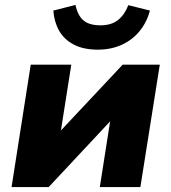

<svg xmlns="http://www.w3.org/2000/svg" viewBox="-20 -761 696 781"><path d="M27 0 105 -498H270L224 -206H205L479 -498H630L551 0H386L432 -293H452L178 0ZM378 -559Q319 -559 279.5 -580Q240 -601 220 -637Q200 -673 197 -718L287 -741Q296 -698 319.5 -678Q343 -658 389 -658Q433 -658 460 -679.5Q487 -701 502 -740L590 -718Q577 -670 547.5 -634Q518 -598 474.5 -578.5Q431 -559 378 -559Z"/></svg>

Font: Nunito Sans 10pt Black
Style: Italic
Weight: 900
Italic angle: -9°
Designer: Vernon Adams
Foundry: Vernon Adams
Version: Version 3.101;gftools[0.9.27]